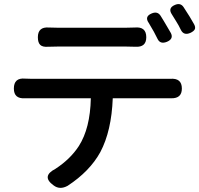

<svg xmlns="http://www.w3.org/2000/svg" viewBox="-20 -860 963 928"><path d="M239 36Q178 -8 248 -44Q320 -91 361 -154Q416 -240 419 -385H136Q118 -385 100 -385Q47 -382 47 -432Q47 -485 101 -480Q113 -479 136 -479H456H777Q790 -479 802 -479Q859 -484 859 -432Q859 -384 808 -385Q793 -385 777 -385H525Q519 -227 465 -125Q414 -32 307 38Q269 59 239 36ZM635 -634Q619 -635 589 -635H259Q228 -635 212 -634Q186 -632 174.5 -643Q163 -654 163 -680Q163 -731 216 -727Q230 -726 258 -726H423H589Q617 -726 632 -727Q687 -732 687 -680Q687 -631 635 -634ZM742 -671Q727 -703 699 -749Q677 -780 713 -795Q741 -807 756 -784Q761 -775 772 -758Q779 -747 782 -741Q785 -735 792 -724Q802 -708 806 -700Q820 -672 787 -658Q755 -645 742 -671ZM854 -716Q843 -739 832 -756Q825 -768 811 -790Q790 -821 825 -836Q852 -848 867 -826Q900 -776 918 -743Q926 -728 921.5 -718.5Q917 -709 900 -701Q868 -687 854 -716Z"/></svg>

Font: GenSenRounded JP M
Style: Regular
Weight: 500
Version: Version 1.501;PS 1;hotconv 16.6.51;makeotf.lib2.5.65220